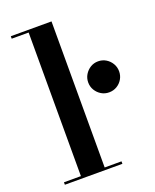

<svg xmlns="http://www.w3.org/2000/svg" viewBox="-140 -831 734 911"><g transform="rotate(-20 227.0 -375.0)"><path d="M233 -750V-12.5H318V0H27.5V-12.5H113V-737.5H27.5V-750ZM375.5 -340Q354 -340 336.5 -350.5Q319 -361 308.2 -378.8Q297.5 -396.5 297.5 -418Q297.5 -439.5 308.2 -457.2Q319 -475 336.5 -485.8Q354 -496.5 375.5 -496.5Q397 -496.5 414.8 -485.8Q432.5 -475 443 -457.2Q453.5 -439.5 453.5 -418Q453.5 -396.5 443 -378.8Q432.5 -361 414.8 -350.5Q397 -340 375.5 -340Z"/></g></svg>

Font: Bodoni Moda 18pt SemiBold
Style: Regular
Weight: 600
Designer: Owen Earl
Foundry: indestructible type
Version: Version 2.005